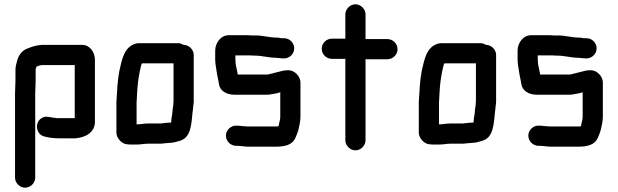

<svg xmlns="http://www.w3.org/2000/svg" viewBox="-20 -661 2876 894"><path d="M144 166V-226C144 -239 146 -273 146 -286V-339L150 -351C159 -354 166 -358 179 -358H328V-111H244C240 -112 235 -112 228 -113C207 -116 191 -123 172 -110C138 -87 150 -31 189 -25C206 -20 231 -17 252 -17H330C378 -20 422 -45 422 -93V-382C422 -418 399 -452 362 -452H176C158 -451 140 -447 126 -442L110 -436C85 -428 67 -406 60 -379C57 -366 52 -353 52 -337V-285C52 -272 50 -238 50 -226V166C50 191 72 213 97 213C122 213 144 191 144 166Z M619 -82H616V-183C618 -216 619 -250 623 -281C624 -292 636 -366 642 -366H788V-189C787 -181 787 -176 787 -173C786 -168 785 -161 784 -153L782 -131C779 -117 778 -107 777 -91H775C774 -90 773 -90 772 -90C767 -90 761 -90 754 -89L736 -87C732 -86 729 -86 726 -86H667C652 -86 632 -82 619 -82ZM574 11C579 12 587 12 596 12H619C633 12 655 8 669 8H726C738 8 751 5 763 5C768 4 772 4 775 4C788 3 805 -1 816 -5C869 -19 871 -80 877 -142C878 -149 879 -154 879 -158C880 -165 881 -174 882 -186V-405C882 -430 860 -452 835 -452C826 -457 818 -460 809 -460H628C612 -460 597 -454 583 -443C554 -419 546 -375 536 -332C527 -287 525 -236 522 -185V-43C522 -18 548 11 574 11Z M1303 -483H1290C1282 -485 1275 -486 1268 -486C1235 -486 1204 -496 1170 -496H1150C1143 -497 1136 -497 1130 -497H1045C1007 -497 982 -460 982 -425V-383C982 -364 987 -343 989 -326C991 -310 997 -288 999 -272C1003 -238 1034 -220 1072 -220H1223C1232 -220 1240 -221 1248 -223L1260 -225C1267 -226 1275 -228 1284 -231C1284 -232 1284 -232 1285 -232V-118C1285 -103 1280 -92 1278 -77L1276 -73C1272 -72 1268 -72 1263 -72H1138C1133 -72 1127 -72 1122 -73C1110 -73 1096 -76 1086 -76H1080C1055 -77 1032 -55 1032 -30C1032 -4 1053 17 1078 18H1084C1101 18 1120 22 1138 22H1263C1309 22 1342 13 1356 -20C1361 -32 1367 -46 1370 -59C1374 -78 1379 -96 1379 -118V-277C1379 -305 1352 -334 1323 -334C1314 -334 1306 -333 1299 -332C1274 -326 1251 -320 1227 -314H1087L1085 -326C1081 -344 1076 -363 1076 -383V-403H1147C1154 -402 1161 -402 1168 -402C1199 -402 1233 -392 1264 -392C1274 -392 1287 -389 1297 -389H1303C1328 -389 1350 -410 1350 -436C1350 -462 1328 -483 1303 -483Z M1588 -594V-481H1525C1500 -481 1478 -460 1478 -434C1478 -408 1500 -387 1525 -387H1588V-8C1588 17 1610 39 1635 39C1660 39 1682 17 1682 -8V-385H1784C1809 -385 1831 -406 1831 -432C1831 -458 1809 -479 1784 -479H1682V-594C1682 -619 1660 -641 1635 -641C1610 -641 1588 -619 1588 -594Z M2027 -82H2024V-183C2026 -216 2027 -250 2031 -281C2032 -292 2044 -366 2050 -366H2196V-189C2195 -181 2195 -176 2195 -173C2194 -168 2193 -161 2192 -153L2190 -131C2187 -117 2186 -107 2185 -91H2183C2182 -90 2181 -90 2180 -90C2175 -90 2169 -90 2162 -89L2144 -87C2140 -86 2137 -86 2134 -86H2075C2060 -86 2040 -82 2027 -82ZM1982 11C1987 12 1995 12 2004 12H2027C2041 12 2063 8 2077 8H2134C2146 8 2159 5 2171 5C2176 4 2180 4 2183 4C2196 3 2213 -1 2224 -5C2277 -19 2279 -80 2285 -142C2286 -149 2287 -154 2287 -158C2288 -165 2289 -174 2290 -186V-405C2290 -430 2268 -452 2243 -452C2234 -457 2226 -460 2217 -460H2036C2020 -460 2005 -454 1991 -443C1962 -419 1954 -375 1944 -332C1935 -287 1933 -236 1930 -185V-43C1930 -18 1956 11 1982 11Z M2711 -483H2698C2690 -485 2683 -486 2676 -486C2643 -486 2612 -496 2578 -496H2558C2551 -497 2544 -497 2538 -497H2453C2415 -497 2390 -460 2390 -425V-383C2390 -364 2395 -343 2397 -326C2399 -310 2405 -288 2407 -272C2411 -238 2442 -220 2480 -220H2631C2640 -220 2648 -221 2656 -223L2668 -225C2675 -226 2683 -228 2692 -231C2692 -232 2692 -232 2693 -232V-118C2693 -103 2688 -92 2686 -77L2684 -73C2680 -72 2676 -72 2671 -72H2546C2541 -72 2535 -72 2530 -73C2518 -73 2504 -76 2494 -76H2488C2463 -77 2440 -55 2440 -30C2440 -4 2461 17 2486 18H2492C2509 18 2528 22 2546 22H2671C2717 22 2750 13 2764 -20C2769 -32 2775 -46 2778 -59C2782 -78 2787 -96 2787 -118V-277C2787 -305 2760 -334 2731 -334C2722 -334 2714 -333 2707 -332C2682 -326 2659 -320 2635 -314H2495L2493 -326C2489 -344 2484 -363 2484 -383V-403H2555C2562 -402 2569 -402 2576 -402C2607 -402 2641 -392 2672 -392C2682 -392 2695 -389 2705 -389H2711C2736 -389 2758 -410 2758 -436C2758 -462 2736 -483 2711 -483Z"/></svg>

Font: Electronic
Style: ExBlk
Weight: 900
Version: Version 1.011